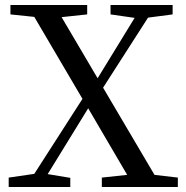

<svg xmlns="http://www.w3.org/2000/svg" viewBox="-20 -753 748 773"><path d="M602 -49 395 -400 576 -682 675 -695V-733H425V-695L522 -681L373 -438L228 -684L331 -695V-733H22V-695L118 -685L312 -355L118 -53L15 -38V0H263V-37L172 -52L335 -317L492 -49L390 -38V0H696V-38Z"/></svg>

Font: Source Han Serif JP Medium
Style: Regular
Weight: 500
Designer: Ryoko NISHIZUKA 西塚涼子 (kana & ideographs); Frank Grießhammer (Latin, Greek & Cyrillic); Wenlong ZHANG 张文龙 (bopomofo); San
Foundry: Adobe Systems Incorporated
Version: Version 1.001;PS 1.001;hotconv 16.6.54;makeotf.lib2.5.65590